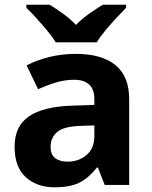

<svg xmlns="http://www.w3.org/2000/svg" viewBox="-20 -786 644 816"><path d="M302 -557Q412 -557 470.5 -509.5Q529 -462 529 -364V0H425L396 -74H392Q357 -30 318 -10Q279 10 211 10Q138 10 90 -32.5Q42 -75 42 -163Q42 -250 103 -291.5Q164 -333 286 -337L381 -340V-364Q381 -407 358.5 -427Q336 -447 296 -447Q256 -447 218 -435.5Q180 -424 142 -407L93 -508Q137 -531 190.5 -544Q244 -557 302 -557ZM323 -251Q251 -249 223 -225Q195 -201 195 -162Q195 -128 215 -113.5Q235 -99 267 -99Q315 -99 348 -127.5Q381 -156 381 -208V-253ZM217 -606Q203 -629 180.5 -656Q158 -683 134.5 -709Q111 -735 92 -753V-766H191Q217 -750 247 -728.5Q277 -707 303 -680Q329 -707 360 -728.5Q391 -750 417 -766H516V-753Q498 -735 474 -709Q450 -683 427.5 -656Q405 -629 391 -606Z"/></svg>

Font: Noto Sans Bassa Vah
Style: Regular
Weight: 400
Designer: Monotype Design Team
Foundry: Monotype Imaging Inc.
Version: Version 2.002